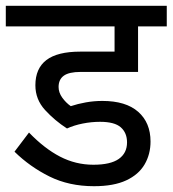

<svg xmlns="http://www.w3.org/2000/svg" viewBox="-30 -642 595 662"><path d="M315 -222Q285 -222 255 -216Q225 -210 201 -199Q159 -226 125.5 -262.5Q92 -299 92 -348Q92 -406 130 -435Q168 -464 247 -464H365V-551H-10V-622H545V-551H446V-394H248Q208 -394 190 -381Q172 -368 172 -342Q172 -323 184.5 -305.5Q197 -288 214 -276Q238 -284 266 -289Q294 -294 323 -294Q404 -294 446.5 -256.5Q489 -219 489 -154Q489 -110 468.5 -75Q448 -40 405 -20Q362 0 294 0Q208 0 140.5 -33.5Q73 -67 20 -119L70 -185Q123 -130 177 -102Q231 -74 292 -74Q351 -74 379.5 -94Q408 -114 408 -151Q408 -184 386.5 -203Q365 -222 315 -222Z"/></svg>

Font: uhindi25
Style: Book
Weight: 400
Designer: Jelle Bosma - Monotype Design Team
Foundry: Monotype Imaging Inc.
Version: Version 2.003